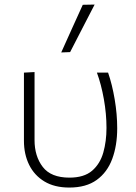

<svg xmlns="http://www.w3.org/2000/svg" viewBox="-20 -813 596 842"><path d="M284 9.5Q219 9.5 174.8 -17.2Q130.5 -44 107.8 -90.2Q85 -136.5 85 -195.5V-494.5L131.5 -497V-198.5Q131.5 -128 167.5 -81Q203.5 -34 284.5 -34Q348.5 -34 383.8 -64.2Q419 -94.5 433 -144Q447 -193.5 447 -252Q447 -313.5 435.5 -378.2Q424 -443 405 -494.5H454Q472 -442.5 483 -377.2Q494 -312 494 -250.5Q494 -175 472.2 -116.2Q450.5 -57.5 404.2 -24Q358 9.5 284 9.5ZM248.5 -583Q272.5 -636 296 -688.5Q319.5 -740.5 343 -792L395 -793Q367.5 -740.5 341 -688.5Q314.5 -636.5 287.5 -584.5Z"/></svg>

Font: Heraclito ExtraLight
Style: Regular
Weight: 200
Designer: Kostas Bartsokas (font) & Cristiano Sobral (main changes)
Foundry: Kostas Bartsokas (font) & Cristiano Sobral (main changes)
Version: Version 1.00;July 8, 2020;FontCreator 13.0.0.2655 64-bit